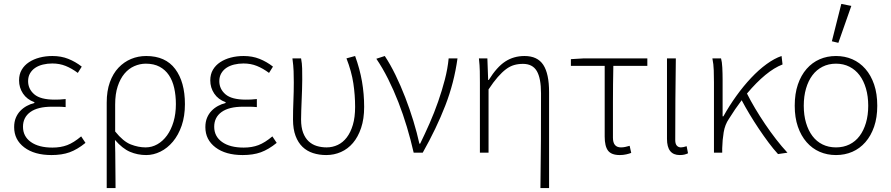

<svg xmlns="http://www.w3.org/2000/svg" viewBox="-20 -777 4536 977"><path d="M242 12Q155 12 103.5 -27Q52 -66 52 -130Q52 -157 60.5 -177.5Q69 -198 83.5 -213Q98 -228 116.5 -238Q135 -248 155 -253V-257Q117 -271 97 -301Q77 -331 77 -368Q77 -399 90.5 -422Q104 -445 127.5 -460.5Q151 -476 181.5 -484Q212 -492 247 -492Q291 -492 327.5 -477.5Q364 -463 396 -438L376 -406Q345 -429 314 -441.5Q283 -454 246 -454Q221 -454 198.5 -448.5Q176 -443 159.5 -432Q143 -421 133 -404Q123 -387 123 -364Q123 -324 154.5 -297Q186 -270 258 -270Q272 -270 283.5 -270.5Q295 -271 314 -273V-232Q293 -234 277 -234Q261 -234 244 -234Q172 -234 134.5 -207Q97 -180 97 -132Q97 -83 137 -54.5Q177 -26 247 -26Q289 -26 322 -38.5Q355 -51 393 -83L415 -50Q373 -16 334 -2Q295 12 242 12Z M523 180V-255Q523 -314 539 -358.5Q555 -403 583 -432.5Q611 -462 647 -477Q683 -492 724 -492Q822 -492 871.5 -426Q921 -360 921 -247Q921 -186 904.5 -138Q888 -90 860 -56.5Q832 -23 796.5 -5.5Q761 12 724 12Q680 12 641.5 -4.5Q603 -21 565 -65Q566 -30 566.5 -0.5Q567 29 567 57.5Q567 86 567.5 115.5Q568 145 568 180ZM721 -27Q753 -27 781 -43Q809 -59 830 -88Q851 -117 863 -157.5Q875 -198 875 -247Q875 -291 866.5 -329Q858 -367 839.5 -394.5Q821 -422 792 -437.5Q763 -453 722 -453Q692 -453 663.5 -440.5Q635 -428 613.5 -402.5Q592 -377 579 -338Q566 -299 566 -245V-108Q607 -57 645.5 -42Q684 -27 721 -27Z M1215 12Q1128 12 1076.5 -27Q1025 -66 1025 -130Q1025 -157 1033.5 -177.5Q1042 -198 1056.5 -213Q1071 -228 1089.5 -238Q1108 -248 1128 -253V-257Q1090 -271 1070 -301Q1050 -331 1050 -368Q1050 -399 1063.5 -422Q1077 -445 1100.5 -460.5Q1124 -476 1154.5 -484Q1185 -492 1220 -492Q1264 -492 1300.5 -477.5Q1337 -463 1369 -438L1349 -406Q1318 -429 1287 -441.5Q1256 -454 1219 -454Q1194 -454 1171.5 -448.5Q1149 -443 1132.5 -432Q1116 -421 1106 -404Q1096 -387 1096 -364Q1096 -324 1127.5 -297Q1159 -270 1231 -270Q1245 -270 1256.5 -270.5Q1268 -271 1287 -273V-232Q1266 -234 1250 -234Q1234 -234 1217 -234Q1145 -234 1107.5 -207Q1070 -180 1070 -132Q1070 -83 1110 -54.5Q1150 -26 1220 -26Q1262 -26 1295 -38.5Q1328 -51 1366 -83L1388 -50Q1346 -16 1307 -2Q1268 12 1215 12Z M1640 12Q1604 12 1573 2Q1542 -8 1519.5 -29.5Q1497 -51 1484 -85.5Q1471 -120 1471 -169Q1471 -217 1473 -263.5Q1475 -310 1475 -358Q1475 -387 1474 -415Q1473 -443 1468 -480H1512Q1517 -454 1517.5 -428.5Q1518 -403 1518 -372Q1518 -348 1517 -321.5Q1516 -295 1515 -268Q1514 -241 1513 -215.5Q1512 -190 1512 -169Q1512 -129 1522.5 -101.5Q1533 -74 1551 -57.5Q1569 -41 1592.5 -34Q1616 -27 1642 -27Q1672 -27 1698.5 -39.5Q1725 -52 1744.5 -77.5Q1764 -103 1775.5 -141.5Q1787 -180 1787 -233Q1787 -293 1778 -353Q1769 -413 1743 -480L1787 -492Q1811 -426 1822 -362.5Q1833 -299 1833 -233Q1833 -172 1817.5 -126Q1802 -80 1776 -49.5Q1750 -19 1715 -3.5Q1680 12 1640 12Z M2085 0Q2070 -66 2050.5 -131Q2031 -196 2007 -257.5Q1983 -319 1955 -375Q1927 -431 1895 -478L1938 -492Q1966 -450 1992.5 -395.5Q2019 -341 2042 -281.5Q2065 -222 2083.5 -161.5Q2102 -101 2114 -46H2118Q2142 -95 2166 -149.5Q2190 -204 2209.5 -260Q2229 -316 2243.5 -371.5Q2258 -427 2263 -480H2308Q2291 -356 2246 -240Q2201 -124 2131 0Z M2730 180Q2732 59 2732.5 -63Q2733 -185 2733 -302Q2733 -379 2711.5 -415.5Q2690 -452 2641 -452Q2617 -452 2596 -446Q2575 -440 2555 -425Q2535 -410 2513 -385Q2491 -360 2466 -322V0H2422V-358Q2422 -387 2421.5 -415Q2421 -443 2417 -480H2460L2464 -370H2467Q2508 -436 2551 -464Q2594 -492 2649 -492Q2715 -492 2744.5 -447Q2774 -402 2774 -308V180Z M3134 12Q3091 12 3074 -10.5Q3057 -33 3057 -82V-442H2885V-476L2952 -480H3274V-442H3101Q3099 -348 3099 -257.5Q3099 -167 3099 -76Q3099 -27 3140 -27Q3151 -27 3162.5 -29.5Q3174 -32 3184 -35L3192 1Q3182 5 3166.5 8.5Q3151 12 3134 12Z M3439 12Q3374 12 3374 -70V-480H3419Q3416 -270 3416 -64Q3416 -45 3424 -36Q3432 -27 3445 -27Q3456 -27 3474 -33L3481 3Q3473 7 3463 9.5Q3453 12 3439 12Z M3939 7Q3916 -18 3891 -51.5Q3866 -85 3841.5 -121.5Q3817 -158 3794.5 -195.5Q3772 -233 3754 -267Q3720 -222 3689 -172Q3669 -143 3662.5 -104Q3656 -65 3655 -23V0H3613V-358Q3613 -387 3612 -419Q3611 -451 3605 -480H3649Q3654 -463 3655.5 -433Q3657 -403 3657 -372V-185H3661Q3691 -239 3727 -289Q3763 -339 3802 -380.5Q3841 -422 3881 -451Q3921 -480 3957 -492L3962 -449Q3920 -433 3874.5 -395.5Q3829 -358 3781 -301Q3799 -265 3822.5 -225.5Q3846 -186 3873 -146Q3900 -106 3929 -68.5Q3958 -31 3987 0Z M4234 12Q4189 12 4151 -4.5Q4113 -21 4084.5 -53.5Q4056 -86 4040 -132.5Q4024 -179 4024 -239Q4024 -300 4040 -347Q4056 -394 4084.5 -426.5Q4113 -459 4151 -475.5Q4189 -492 4234 -492Q4279 -492 4317 -475.5Q4355 -459 4383.5 -426.5Q4412 -394 4428 -347Q4444 -300 4444 -239Q4444 -179 4428 -132.5Q4412 -86 4383.5 -53.5Q4355 -21 4317 -4.5Q4279 12 4234 12ZM4234 -27Q4272 -27 4302.5 -42Q4333 -57 4354 -85Q4375 -113 4386.5 -152Q4398 -191 4398 -239Q4398 -287 4386.5 -326.5Q4375 -366 4354 -394Q4333 -422 4302.5 -437.5Q4272 -453 4234 -453Q4196 -453 4165.5 -437.5Q4135 -422 4114 -394Q4093 -366 4081.5 -326.5Q4070 -287 4070 -239Q4070 -191 4081.5 -152Q4093 -113 4114 -85Q4135 -57 4165.5 -42Q4196 -27 4234 -27ZM4213 -567 4261 -757 4312 -747 4246 -559Z"/></svg>

Font: CV Source Sans Light
Style: Regular
Weight: 300
Designer: Paul D. Hunt
Foundry: Adobe Systems Incorporated
Version: Version 3.001